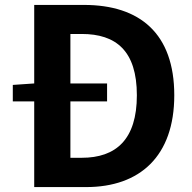

<svg xmlns="http://www.w3.org/2000/svg" viewBox="-20 -760 781 780"><path d="M119 -740V-421L32 -415V-348H119V0H330C548 0 688 -125 688 -373C688 -624 548 -740 321 -740ZM266 -119V-348H415V-421H266V-622H312C451 -622 536 -554 536 -373C536 -193 451 -119 312 -119Z"/></svg>

Font: Spoqa Han Sans Neo Bold
Style: Bold
Weight: 700
Designer: [Spoqa Han Sans Neo] Dong-huui Kim  Younghwa Kang  Yujin Lee  [Noto Sans] Ryoko NISHIZUKA  (kana & ideographs); Paul D. 
Foundry: Spoqa (http://www.spoqa-han-sans.com)
Version: Version 1.000